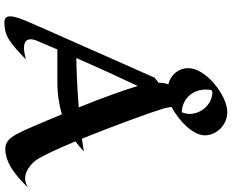

<svg xmlns="http://www.w3.org/2000/svg" viewBox="-108 -894 1029 852"><g transform="rotate(90 406.0 -468.5)"><path d="M581 -863C581 -918 533 -963 478 -963C403 -963 283 -867 283 -791C283 -744 314 -712 355 -701C350 -690 348 -677 348 -659L325 -640C107 -150 81 -88 81 -88C65 -52 53 -21 53 0C53 16 60 26 79 26C143 26 171 0 244 -69C223 -64 207 -61 194 -61C149 -61 151 -91 160 -115L200 -209H344C399 -209 447 -217 488 -229C527 -134 562 -52 576 -28C596 9 616 22 641 22C706 22 765 -29 812 -78C798 -70 785 -66 773 -66C725 -66 691 -115 691 -115C672 -142 641 -210 608 -289C625 -302 640 -315 653 -327C653 -327 634 -323 596 -318C538 -461 477 -630 463 -677C463 -677 458 -694 455 -716C517 -748 581 -811 581 -863ZM362 -566C378 -510 416 -406 457 -304C398 -299 325 -295 238 -293C262 -349 289 -407 309 -452C309 -452 330 -495 362 -566ZM486 -796C486 -785 483 -772 479 -761C420 -763 378 -808 378 -867C378 -897 380 -900 406 -895C451 -887 486 -842 486 -796Z"/></g></svg>

Font: Eagle Lake
Style: Regular
Weight: 400
Designer: Astigmatic (AOETI)
Foundry: Astigmatic (AOETI)
Version: Version 1.000